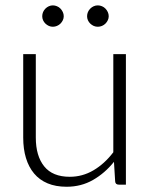

<svg xmlns="http://www.w3.org/2000/svg" viewBox="-20 -704 581 732"><path d="M116.5 -497.5V-179.5Q116.5 -109.5 148.5 -69.8Q180.5 -30 246 -30Q294.5 -30 336.5 -54.8Q378.5 -79.5 412 -123.5V-497.5H460V0H433.5Q419.5 0 419 -13L414.5 -87Q380 -44 334.8 -18Q289.5 8 234 8Q192.5 8 161.5 -5Q130.5 -18 110 -42.5Q89.5 -67 79 -101.5Q68.5 -136 68.5 -179.5V-497.5ZM223 -642Q223 -634 219.5 -626.8Q216 -619.5 210.5 -614Q205 -608.5 197.2 -605.2Q189.5 -602 181.5 -602Q173.5 -602 166.2 -605.2Q159 -608.5 153.2 -614Q147.5 -619.5 144.2 -626.8Q141 -634 141 -642Q141 -650.5 144.2 -658Q147.5 -665.5 153.2 -671.2Q159 -677 166.2 -680.2Q173.5 -683.5 181.5 -683.5Q189.5 -683.5 197.2 -680.2Q205 -677 210.5 -671.2Q216 -665.5 219.5 -658Q223 -650.5 223 -642ZM394.5 -642Q394.5 -634 391 -626.8Q387.5 -619.5 382 -614Q376.5 -608.5 368.8 -605.2Q361 -602 353 -602Q344.5 -602 337.2 -605.2Q330 -608.5 324.2 -614Q318.5 -619.5 315.2 -626.8Q312 -634 312 -642Q312 -650.5 315.2 -658Q318.5 -665.5 324.2 -671.2Q330 -677 337.2 -680.2Q344.5 -683.5 353 -683.5Q361 -683.5 368.8 -680.2Q376.5 -677 382 -671.2Q387.5 -665.5 391 -658Q394.5 -650.5 394.5 -642Z"/></svg>

Font: o
Style: Regular
Weight: 300
Designer: Lukasz Dziedzic
Foundry: Lukasz Dziedzic
Version: Version 1.104; Western+Polish opensource; ttfautohint (v1.8.